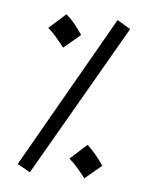

<svg xmlns="http://www.w3.org/2000/svg" viewBox="-82 -745 628 829"><g transform="rotate(10 232.5 -330.5)"><path d="M107 26 49 0 366 -687 426 -658ZM343 11Q321 -13 305 -28.5Q289 -44 265 -62L332 -134Q354 -117 374.5 -96Q395 -75 410 -56ZM155 -529Q132 -553 116.5 -568.5Q101 -584 77 -602L144 -673Q167 -657 187 -636Q207 -615 222 -596Z"/></g></svg>

Font: Noto Sans Arabic Condensed
Style: Regular
Weight: 400
Width: 3
Designer: Monotype Design Team, Nadine Chahine, Nizar Qandah and Khaled Hosny
Foundry: Monotype Imaging Inc.
Version: Version 2.012